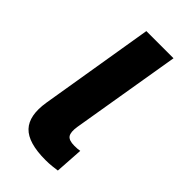

<svg xmlns="http://www.w3.org/2000/svg" viewBox="-176 -577 627 627"><g transform="rotate(45 138.0 -263.5)"><path d="M168.9 1.5Q88.9 1.5 58.1 -31Q27.3 -63.5 38.6 -133.3L104 -529.3H229.5L166 -148.9Q161.6 -121.1 169.4 -109.6Q177.2 -98.1 202.6 -98.1Q210.9 -98.1 217.3 -98.6Q223.6 -99.1 228 -100.1L221.7 -2.9Q211.9 -1.5 198.2 0Q184.6 1.5 168.9 1.5Z"/></g></svg>

Font: Inter 24pt SemiBold
Style: Italic
Weight: 600
Italic angle: -9.3988°
Designer: Rasmus Andersson
Foundry: rsms
Version: Version 4.001;git-66647c0bb